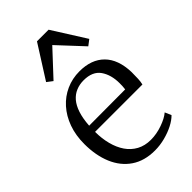

<svg xmlns="http://www.w3.org/2000/svg" viewBox="-254 -918 1012 1012"><g transform="rotate(-45 252.0 -412.5)"><path d="M268.5 11Q190.5 11 137 -25.5Q83.5 -62 56.2 -127Q29 -192 29 -277Q29 -341.5 48.2 -394.8Q67.5 -448 101.8 -486.2Q136 -524.5 182.2 -545.2Q228.5 -566 282 -566Q370.5 -566 420.5 -515.8Q470.5 -465.5 473.5 -369Q473.5 -340.5 472.5 -319.2Q471.5 -298 467.5 -282H114.5Q114.5 -232 125.8 -188.8Q137 -145.5 159.2 -113Q181.5 -80.5 215.2 -62.2Q249 -44 293 -44Q336 -44 379.8 -59.5Q423.5 -75 446.5 -95L462 -59.5Q443 -40 412.2 -24.2Q381.5 -8.5 344 1.2Q306.5 11 268.5 11ZM115.5 -327 385 -328Q386.5 -336 387 -349.2Q387.5 -362.5 387.5 -371.5Q387.5 -434.5 358.8 -475.8Q330 -517 264 -517Q233.5 -517 207.5 -506.2Q181.5 -495.5 162 -472.8Q142.5 -450 130.8 -414Q119 -378 115.5 -327ZM149 -626 117.5 -650 235.5 -836H322L439.5 -650L408 -626L278.5 -765Z"/></g></svg>

Font: Merriweather 28pt Light
Style: Regular
Weight: 300
Version: Version 2.100